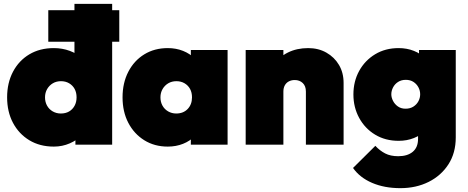

<svg xmlns="http://www.w3.org/2000/svg" viewBox="-20 -752 2435 998"><path d="M231 -535V-699H600V-535ZM260 10Q187 10 132.5 -23Q78 -56 47.5 -113.5Q17 -171 17 -246Q17 -321 47.5 -379Q78 -437 132.5 -469.5Q187 -502 260 -502Q304 -502 343 -487.5Q382 -473 409.5 -447Q437 -421 444 -387V-115Q437 -81 409.5 -52.5Q382 -24 343 -7Q304 10 260 10ZM296 -162Q321 -162 339 -172.5Q357 -183 367.5 -202Q378 -221 378 -246Q378 -271 368 -289.5Q358 -308 339.5 -319Q321 -330 297 -330Q273 -330 254.5 -319Q236 -308 225 -289Q214 -270 214 -246Q214 -222 224.5 -203Q235 -184 254 -173Q273 -162 296 -162ZM563 0H372V-132L399 -252L367 -371V-732H563Z M852 10Q783 10 730 -23Q677 -56 647 -113.5Q617 -171 617 -246Q617 -321 647 -379Q677 -437 730 -469.5Q783 -502 852 -502Q895 -502 931.5 -487.5Q968 -473 992.5 -447Q1017 -421 1024 -387V-105Q1017 -71 992.5 -45Q968 -19 931.5 -4.5Q895 10 852 10ZM896 -162Q933 -162 955.5 -185.5Q978 -209 978 -246Q978 -271 968 -289.5Q958 -308 939.5 -319Q921 -330 897 -330Q873 -330 854.5 -319Q836 -308 825 -289Q814 -270 814 -246Q814 -222 824.5 -203Q835 -184 854 -173Q873 -162 896 -162ZM972 0V-132L999 -252L972 -371V-492H1163V0Z M1570 0V-276Q1570 -305 1553.5 -320.5Q1537 -336 1512 -336Q1495 -336 1481.5 -329Q1468 -322 1460.5 -308.5Q1453 -295 1453 -276L1377 -310Q1377 -370 1403.5 -413Q1430 -456 1476.5 -479Q1523 -502 1582 -502Q1635 -502 1676.5 -478.5Q1718 -455 1742 -414.5Q1766 -374 1766 -321V0ZM1257 0V-492H1453V0Z M2061 226Q1978 226 1914 198.5Q1850 171 1815 121L1931 6Q1954 31 1982 45.5Q2010 60 2050 60Q2098 60 2125.5 37Q2153 14 2153 -30V-160L2185 -266L2158 -371V-492H2349V-38Q2349 43 2311 102Q2273 161 2208 193.5Q2143 226 2061 226ZM2052 -20Q1983 -20 1930 -52Q1877 -84 1847 -139Q1817 -194 1817 -261Q1817 -329 1847 -383.5Q1877 -438 1930 -470Q1983 -502 2052 -502Q2095 -502 2131.5 -487.5Q2168 -473 2192.5 -447Q2217 -421 2224 -387V-135Q2217 -101 2192.5 -75Q2168 -49 2131.5 -34.5Q2095 -20 2052 -20ZM2088 -187Q2112 -187 2129 -198Q2146 -209 2155 -226Q2164 -243 2164 -262Q2164 -281 2155 -298Q2146 -315 2129.5 -326Q2113 -337 2089 -337Q2066 -337 2049 -326Q2032 -315 2023 -297.5Q2014 -280 2014 -262Q2014 -245 2023 -227.5Q2032 -210 2048.5 -198.5Q2065 -187 2088 -187Z"/></svg>

Font: Outfit Thin Black
Style: Regular
Weight: 900
Version: Version 1.100;gftools[0.9.27]